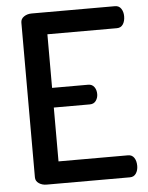

<svg xmlns="http://www.w3.org/2000/svg" viewBox="-53 -774 628 817"><g transform="rotate(-5 261.5 -365.5)"><path d="M172 -637V-408H326Q343 -408 352 -395.5Q361 -383 361 -365Q361 -349 352 -336.5Q343 -324 326 -324H172V-94H469Q486 -94 495 -80.5Q504 -67 504 -46Q504 -27 495 -13.5Q486 0 469 0H113Q94 0 80 -9.5Q66 -19 66 -35V-696Q66 -712 80 -721.5Q94 -731 113 -731H469Q486 -731 495 -717.5Q504 -704 504 -685Q504 -664 495 -650.5Q486 -637 469 -637Z"/></g></svg>

Font: AkaAcidDosis
Style: SemiBold
Weight: 600
Designer: Edgar Tolentino, Pablo Impallari, Igino Marini, Cyberella
Foundry: Edgar Tolentino, Pablo Impallari, Igino Marini, Cyberella
Version: Version 1.007